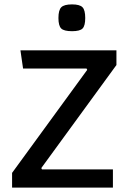

<svg xmlns="http://www.w3.org/2000/svg" viewBox="-20 -854 585 874"><path d="M35 0V-67L377 -536L374 -542H85L73 -625H510V-558L168 -89L171 -83H494V0ZM308 -712Q271 -712 258.5 -724.5Q246 -737 246 -772Q246 -808 259 -821Q272 -834 308 -834Q343 -834 355.5 -821Q368 -808 368 -772Q368 -737 356 -724.5Q344 -712 308 -712Z"/></svg>

Font: Changa
Style: Regular
Weight: 400
Designer: Eduardo Rodriguez Tunni
Foundry: Eduardo Rodriguez Tunni
Version: Version 3.003